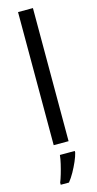

<svg xmlns="http://www.w3.org/2000/svg" viewBox="-147 -799 535 1059"><g transform="rotate(-15 120.0 -269.5)"><path d="M163 0H78V-760H163ZM182 70Q177 91 165 118.5Q153 146 138 173Q123 200 106 221H59V209Q66 192 74 165Q82 138 88.5 110Q95 82 97 61H182Z"/></g></svg>

Font: Noto Sans Devanagari SemiCondensed
Style: Regular
Weight: 400
Width: 4
Designer: Jelle Bosma - Monotype Design Team
Foundry: Monotype Imaging Inc.
Version: Version 2.006